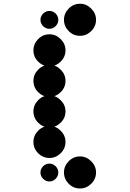

<svg xmlns="http://www.w3.org/2000/svg" viewBox="-20 -858 707 1048"><path d="M416.7 -4.2Q451.7 -4.2 477.9 22.1Q504.2 48.3 504.2 83.3Q504.2 119.2 477.9 145Q451.7 170.8 416.7 170.8Q380.8 170.8 355 145Q329.2 119.2 329.2 83.3Q329.2 48.3 355 22.1Q380.8 -4.2 416.7 -4.2ZM250 35Q269.2 35 283.8 49.6Q298.3 64.2 298.3 83.3Q298.3 103.3 283.8 117.9Q269.2 132.5 250 132.5Q230 132.5 215.4 117.9Q200.8 103.3 200.8 83.3Q200.8 64.2 215.4 49.6Q230 35 250 35ZM250 -170.8Q285 -170.8 311.2 -144.6Q337.5 -118.3 337.5 -83.3Q337.5 -47.5 311.2 -21.7Q285 4.2 250 4.2Q214.2 4.2 188.3 -21.7Q162.5 -47.5 162.5 -83.3Q162.5 -118.3 188.3 -144.6Q214.2 -170.8 250 -170.8ZM250 -337.5Q285 -337.5 311.2 -311.2Q337.5 -285 337.5 -250Q337.5 -214.2 311.2 -188.3Q285 -162.5 250 -162.5Q214.2 -162.5 188.3 -188.3Q162.5 -214.2 162.5 -250Q162.5 -285 188.3 -311.2Q214.2 -337.5 250 -337.5ZM250 -504.2Q285 -504.2 311.2 -477.9Q337.5 -451.7 337.5 -416.7Q337.5 -380.8 311.2 -355Q285 -329.2 250 -329.2Q214.2 -329.2 188.3 -355Q162.5 -380.8 162.5 -416.7Q162.5 -451.7 188.3 -477.9Q214.2 -504.2 250 -504.2ZM250 -670.8Q285 -670.8 311.2 -644.6Q337.5 -618.3 337.5 -583.3Q337.5 -547.5 311.2 -521.7Q285 -495.8 250 -495.8Q214.2 -495.8 188.3 -521.7Q162.5 -547.5 162.5 -583.3Q162.5 -618.3 188.3 -644.6Q214.2 -670.8 250 -670.8ZM416.7 -837.5Q451.7 -837.5 477.9 -811.3Q504.2 -785 504.2 -750Q504.2 -714.2 477.9 -688.3Q451.7 -662.5 416.7 -662.5Q380.8 -662.5 355 -688.3Q329.2 -714.2 329.2 -750Q329.2 -785 355 -811.3Q380.8 -837.5 416.7 -837.5ZM250 -798.3Q269.2 -798.3 283.8 -783.8Q298.3 -769.2 298.3 -750Q298.3 -730 283.8 -715.4Q269.2 -700.8 250 -700.8Q230 -700.8 215.4 -715.4Q200.8 -730 200.8 -750Q200.8 -769.2 215.4 -783.8Q230 -798.3 250 -798.3Z"/></svg>

Font: 0xA000-Dots-Mono
Style: Dots-Mono
Weight: 400
Version: Version 0.1